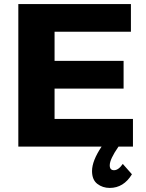

<svg xmlns="http://www.w3.org/2000/svg" viewBox="-20 -720 718 943"><path d="M70 0V-700H623V-564H248V-421H587V-285H248V-136H633V0H562Q519 62 519 92Q519 116 540 116Q562 116 583 85L628 136Q587 203 519 203Q484 203 458 183Q432 163 432 120Q432 70 479 0Z"/></svg>

Font: Trueno
Style: Bd
Weight: 700
Designer: Julieta Ulanovsky
Foundry: Julieta Ulanovsky
Version: Version 3.001b